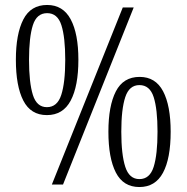

<svg xmlns="http://www.w3.org/2000/svg" viewBox="-20 -744 753 774"><path d="M169 -280Q104 -280 74 -338.5Q44 -397 44 -503Q44 -607 74 -665.5Q104 -724 170 -724Q234 -724 265 -666Q296 -608 296 -503Q296 -397 265 -338.5Q234 -280 169 -280ZM475 -714H519L234 0H189ZM169 -312Q211 -312 227 -361.5Q243 -411 243 -503Q243 -594 227.5 -642.5Q212 -691 170 -691Q128 -691 112.5 -642.5Q97 -594 97 -503Q97 -411 112.5 -361.5Q128 -312 169 -312ZM542 10Q477 10 447 -48.5Q417 -107 417 -213Q417 -317 447 -375.5Q477 -434 543 -434Q607 -434 637.5 -376Q668 -318 668 -213Q668 -105 637 -47.5Q606 10 542 10ZM542 -22Q584 -22 599.5 -71.5Q615 -121 615 -213Q615 -304 599.5 -352.5Q584 -401 542 -401Q501 -401 485 -352.5Q469 -304 469 -213Q469 -121 485 -71.5Q501 -22 542 -22Z"/></svg>

Font: Noto Serif Sinhala ExtraCondensed Light
Style: Regular
Weight: 300
Width: 2
Designer: Jelle Bosma - Monotype Design Team
Foundry: Monotype Imaging Inc.
Version: Version 2.007; ttfautohint (v1.8.4.7-5d5b)